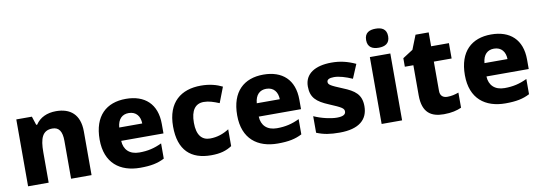

<svg xmlns="http://www.w3.org/2000/svg" viewBox="-58 -1154 4380 1552"><g transform="rotate(-10 2132.0 -378.5)"><path d="M399 -559C326 -559 266 -532 231 -478H223L200 -549H72V0H241V-250C241 -363 264 -426 346 -426C401 -426 425 -387 425 -311V0H593V-358C593 -499 515 -559 399 -559Z M972 -559C813 -559 707 -466 707 -271C707 -78 826 10 992 10C1081 10 1137 -2 1191 -30V-155C1130 -126 1076 -113 1006 -113C925 -113 880 -159 877 -231H1224V-309C1224 -473 1127 -559 972 -559ZM975 -442C1037 -442 1068 -398 1069 -340H880C886 -410 923 -442 975 -442Z M1574 10C1650 10 1699 -5 1745 -35V-173C1698 -143 1647 -125 1589 -125C1522 -125 1481 -170 1481 -273C1481 -375 1519 -425 1588 -425C1629 -425 1667 -412 1714 -393L1763 -520C1717 -543 1660 -559 1588 -559C1426 -559 1310 -472 1310 -272C1310 -76 1409 10 1574 10Z M2101 -559C1942 -559 1836 -466 1836 -271C1836 -78 1955 10 2121 10C2210 10 2266 -2 2320 -30V-155C2259 -126 2205 -113 2135 -113C2054 -113 2009 -159 2006 -231H2353V-309C2353 -473 2256 -559 2101 -559ZM2104 -442C2166 -442 2197 -398 2198 -340H2009C2015 -410 2052 -442 2104 -442Z M2862 -166C2862 -263 2809 -300 2715 -338C2621 -377 2602 -387 2602 -410C2602 -430 2622 -440 2660 -440C2701 -440 2755 -424 2809 -400L2857 -514C2790 -545 2730 -559 2660 -559C2526 -559 2439 -506 2439 -402C2439 -310 2484 -271 2582 -230C2682 -188 2700 -177 2700 -151C2700 -127 2679 -113 2628 -113C2580 -113 2504 -129 2440 -158V-22C2499 2 2551 10 2629 10C2789 10 2862 -57 2862 -166Z M3059 -767C3009 -767 2968 -750 2968 -689C2968 -629 3009 -611 3059 -611C3108 -611 3149 -629 3149 -689C3149 -750 3108 -767 3059 -767ZM3142 -549H2974V0H3142Z M3536 -124C3500 -124 3477 -143 3477 -182V-423H3623V-549H3477V-663H3369L3323 -547L3239 -493V-423H3309V-176C3309 -31 3382 10 3484 10C3548 10 3593 -2 3629 -18V-142C3598 -131 3570 -124 3536 -124Z M3970 -559C3811 -559 3705 -466 3705 -271C3705 -78 3824 10 3990 10C4079 10 4135 -2 4189 -30V-155C4128 -126 4074 -113 4004 -113C3923 -113 3878 -159 3875 -231H4222V-309C4222 -473 4125 -559 3970 -559ZM3973 -442C4035 -442 4066 -398 4067 -340H3878C3884 -410 3921 -442 3973 -442Z"/></g></svg>

Font: Noto Sans Arabic UI XBd
Style: Regular
Weight: 800
Designer: Monotype Design Team, Nadine Chahine and Nizar Qandah
Foundry: Monotype Imaging Inc.
Version: Version 2.010